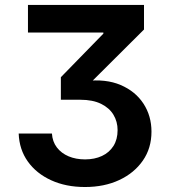

<svg xmlns="http://www.w3.org/2000/svg" viewBox="-20 -560 688 778"><path d="M324.2 197.8Q247.1 197.8 187.3 170.4Q127.4 143.1 92.8 94.5Q58.1 45.9 55.7 -19H190.4Q192.4 13.7 210.4 37.4Q228.5 61 258.1 73.5Q287.6 85.9 324.7 85.9Q363.3 85.9 393.1 72Q422.9 58.1 439.7 31.5Q456.5 4.9 456.5 -32.7Q456.5 -66.9 439.9 -94.7Q423.3 -122.6 389.6 -139.2Q356 -155.8 305.2 -155.8H226.6V-247.1L398.9 -423.8V-428.2H93.3V-540H563.5V-440.4L326.2 -204.1V-231.4Q408.7 -241.2 468.8 -215.6Q528.8 -189.9 561.3 -140.1Q593.8 -90.3 593.8 -26.4Q593.8 40.5 558.8 90.8Q523.9 141.1 463.4 169.4Q402.8 197.8 324.2 197.8Z"/></svg>

Font: V-Inter
Style: SemiBold-600
Weight: 600
Designer: Rasmus Andersson
Foundry: rsms
Version: Version 4.000;git-4146feb